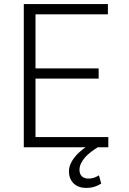

<svg xmlns="http://www.w3.org/2000/svg" viewBox="-20 -731 640 953"><path d="M469.7 -340.8H156.2V-50.8H517.6V0H465.3Q448.7 10.3 432.4 22.5Q416 34.7 403.3 48.8Q390.6 63 382.6 79.1Q374.5 95.2 374.5 113.3Q375 132.8 386 143.8Q397 154.8 418 155.3Q433.6 155.8 447.3 150.9Q460.9 146 471.2 139.2L482.4 180.2Q468.3 189.5 450 195.6Q431.6 201.7 406.7 201.7Q388.7 201.7 373.3 196.3Q357.9 190.9 346.4 180.2Q335 169.4 328.6 154.3Q322.3 139.2 322.3 119.1Q322.3 102.1 328.9 85.7Q335.4 69.3 346.7 54.2Q357.9 39.1 372.8 25.4Q387.7 11.7 404.8 0H98.1V-710.9H515.6V-659.7H156.2V-391.6H469.7Z"/></svg>

Font: Roboto Mono Light
Style: Regular
Weight: 300
Designer: Google
Version: Version 2.000985; 2015; ttfautohint (v1.3)